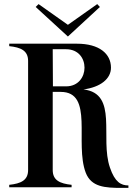

<svg xmlns="http://www.w3.org/2000/svg" viewBox="-20 -913 660 936"><path d="M516 -96C466 -240 558 -457 387 -477C470 -488 521 -529 521 -583C521 -651 464 -700 355 -700H25V-688C82 -682 117 -666 117 -616V-84C117 -34 82 -18 25 -12V0H329V-12C272 -18 237 -34 237 -84V-465H276C439 -465 343 -215 398 -71C425 -1 492 3 574 3H606V-9C570 -9 540 -25 516 -96ZM302 -492H238L237 -673H302C362 -673 392 -629 392 -583C392 -538 362 -492 302 -492ZM154 -879 311 -735 467 -879 454 -893 311 -792 168 -893Z"/></svg>

Font: Sprat Condensed Medium
Style: Regular
Weight: 500
Width: 3
Designer: Ethan Nakache
Foundry: Collletttivo
Version: Version 2.000;Glyphs 3.2 (3217)